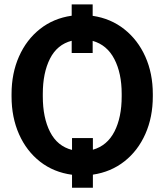

<svg xmlns="http://www.w3.org/2000/svg" viewBox="-20 -790 748 876"><path d="M308.6 66.4V7.3Q225.1 -3.9 163.1 -52.2Q101.1 -100.6 66.9 -177.5Q32.7 -254.4 32.7 -350.1V-360.8Q32.7 -455.6 66.7 -532.2Q100.6 -608.9 162.4 -657.7Q224.1 -706.5 307.1 -718.3V-770H402.8V-717.8Q485.4 -705.6 547.1 -656.7Q608.9 -607.9 643.1 -531.5Q677.2 -455.1 677.2 -360.8V-350.1Q677.2 -255.4 643.3 -179Q609.4 -102.5 547.9 -54Q486.3 -5.4 403.8 6.8V66.4ZM307.1 -548.3V-604Q240.7 -586.9 208 -522.2Q175.3 -457.5 175.3 -361.8V-350.1Q175.3 -252.9 208.5 -188Q241.7 -123 308.6 -106V-160.2H403.8V-106.9Q469.2 -125.5 502.2 -189.9Q535.2 -254.4 535.2 -350.1V-361.8Q535.2 -456.1 501.7 -520.5Q468.3 -585 402.8 -603.5V-548.3Z"/></svg>

Font: Roboto Slab
Style: Bold
Weight: 700
Designer: Google
Version: Version 2.000; ttfautohint (v1.8.1.43-b0c9)